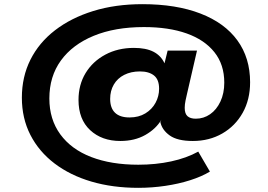

<svg xmlns="http://www.w3.org/2000/svg" viewBox="-20 -736 1289 922"><path d="M644 166Q521 166 419 136Q317 106 242 49Q167 -8 126 -88Q85 -168 85 -267Q85 -367 126 -449Q167 -531 244 -590.5Q321 -650 427.5 -683Q534 -716 664 -716Q826 -716 942.5 -671Q1059 -626 1120 -542Q1181 -458 1181 -341Q1181 -258 1145.5 -194.5Q1110 -131 1047.5 -95Q985 -59 906 -59Q832 -59 795 -85.5Q758 -112 750 -150L755 -161Q729 -117 678 -88Q627 -59 558 -59Q469 -59 413 -111Q357 -163 357 -256Q357 -329 391 -385Q425 -441 485.5 -473.5Q546 -506 623 -506Q681 -506 717 -487.5Q753 -469 770 -432L785 -493H926L878 -285Q875 -273 871 -253.5Q867 -234 867 -218Q867 -190 880.5 -178Q894 -166 920 -166Q958 -166 989 -187.5Q1020 -209 1038.5 -248.5Q1057 -288 1057 -339Q1057 -426 1009.5 -485.5Q962 -545 876 -575.5Q790 -606 671 -606Q532 -606 430 -564Q328 -522 272.5 -445.5Q217 -369 217 -263Q217 -163 269.5 -91Q322 -19 418 18Q514 55 644 55Q728 55 802 39Q876 23 932 -8L988 88Q948 112 893 129.5Q838 147 774 156.5Q710 166 644 166ZM602 -172Q646 -172 678 -191.5Q710 -211 727 -242.5Q744 -274 744 -310Q744 -354 719.5 -373.5Q695 -393 652 -393Q609 -393 576.5 -376.5Q544 -360 526.5 -330Q509 -300 509 -261Q509 -217 532.5 -194.5Q556 -172 602 -172Z"/></svg>

Font: Nunito Sans 7pt Expanded Black
Style: Italic
Weight: 900
Width: 7
Italic angle: -9°
Designer: Vernon Adams
Foundry: Vernon Adams
Version: Version 3.101;gftools[0.9.27]